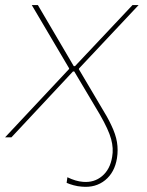

<svg xmlns="http://www.w3.org/2000/svg" viewBox="-26 -540 580 755"><path d="M411 -49Q429 -12 434 19Q439 50 434 82Q425 138 387.5 168.5Q350 199 296 194Q280 193 263.5 188.5Q247 184 236 179L239 157Q272 173 300 175Q344 179 375.5 152.5Q407 126 415 77Q421 44 411 7Q401 -30 367 -89L394 -82Q403 -66 411 -49ZM245 -268 246 -271 99 -520H123L264 -280H269L495 -520H519L285 -271L284 -268L394 -82L373 -79L266 -259H261L19 0H-6Z"/></svg>

Font: Fixel Italic Variable 20240409 Display Thin
Style: Italic
Weight: 100
Italic angle: -10°
Designer: AlfaBravo + MacPaw
Foundry: Kyrylo Tkachov, Marchela Mozhyna, Serhii Makarenko, Maria Weinstein, Zakhar Kryvoshyya
Version: Version 1.211;Glyphs 3.2 (3225)